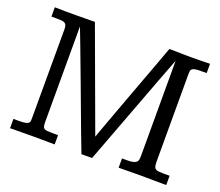

<svg xmlns="http://www.w3.org/2000/svg" viewBox="-107 -784 1077 938"><g transform="rotate(20 431.0 -315.0)"><path d="M28.8 -629.9Q58.1 -628.9 90.1 -628.9Q122.1 -628.9 148.4 -628.9Q150.9 -628.9 163.8 -629.2Q176.8 -629.4 191.9 -629.4Q207 -629.4 220.5 -629.6Q233.9 -629.9 237.3 -629.9L430.7 -103.5Q431.2 -106 439.7 -129.2Q448.2 -152.3 461.7 -189.2Q475.1 -226.1 492.2 -272.2Q509.3 -318.4 527.1 -366.5Q544.9 -414.6 562 -460.7Q579.1 -506.8 592.8 -543.7Q606.4 -580.6 615 -604Q623.5 -627.4 624.5 -629.9Q626.5 -629.9 634.8 -629.9Q643.1 -629.9 654.3 -629.6Q665.5 -629.4 678 -629.2Q690.4 -628.9 701.7 -628.7Q712.9 -628.4 720.7 -628.4Q728.5 -628.4 730.5 -628.4Q742.7 -628.4 756.6 -628.4Q770.5 -628.4 784.4 -628.7Q798.3 -628.9 811.5 -629.2Q824.7 -629.4 835.9 -629.9V-581.5H805.7Q786.6 -581.5 776.1 -579.3Q765.6 -577.1 760.7 -573Q755.9 -568.8 754.9 -562.5Q753.9 -556.2 753.9 -547.9V-91.8Q753.9 -76.2 756.1 -67.4Q758.3 -58.6 764.2 -54.4Q770 -50.3 780.5 -49.3Q791 -48.3 807.6 -48.3H837.4V0Q820.3 0 804.4 -0.2Q788.6 -0.5 771.7 -0.5Q754.9 -0.5 735.8 -0.7Q716.8 -1 693.4 -1Q675.3 -1 661.4 -0.7Q647.5 -0.5 635.7 -0.5Q624 -0.5 613 -0.2Q602.1 0 589.8 0V-48.3H619.1Q638.7 -48.3 649.7 -51.5Q660.6 -54.7 665.8 -60.5Q670.9 -66.4 671.9 -74.5Q672.9 -82.5 672.9 -92.3V-585.9L628.4 -469.7L451.7 0H396.5Q378.4 -46.4 359.4 -97.2Q340.3 -147.9 321 -200Q301.8 -252 282.2 -304Q262.7 -356 244.1 -405.3Q225.6 -454.6 208.5 -500Q191.4 -545.4 176.3 -584V-88.4Q176.3 -74.2 178 -66.2Q179.7 -58.1 185.1 -54.2Q190.4 -50.3 200.7 -49.3Q210.9 -48.3 228 -48.3H257.3V0Q244.6 0 233.4 -0.2Q222.2 -0.5 209.7 -0.5Q197.3 -0.5 183.1 -0.7Q168.9 -1 150.9 -1Q131.3 -1 114.7 -0.7Q98.1 -0.5 83.3 -0.5Q68.4 -0.5 54.2 -0.2Q40 0 25.4 0V-48.3H55.7Q77.6 -48.3 88.6 -50.8Q99.6 -53.2 104.2 -58.1Q108.9 -63 109.1 -70.8Q109.4 -78.6 109.4 -89.4L109.9 -546.4Q109.9 -558.6 106.9 -565.7Q104 -572.8 97.9 -576.2Q91.8 -579.6 81.8 -580.6Q71.8 -581.5 57.6 -581.5H28.8Z"/></g></svg>

Font: Kameron
Style: Regular
Weight: 400
Version: Version 1.000